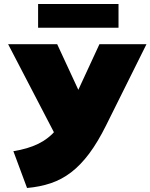

<svg xmlns="http://www.w3.org/2000/svg" viewBox="-20 -920 748 955"><path d="M114.5 15 46.5 -168Q119 -179.5 170.5 -204.8Q222 -230 260.5 -275.5Q299 -321 332.5 -393L474.5 -700H708.5L507.5 -296Q466.5 -213.5 423.8 -156.2Q381 -99 334 -63Q287 -27 232.8 -8.8Q178.5 9.5 114.5 15ZM292.5 -177 20.5 -700H264.5L429.5 -344ZM169.5 -782V-900H569.5V-782Z"/></svg>

Font: Geologica Black
Style: Regular
Weight: 900
Designer: Sindre Bremnes, Frode Helland
Foundry: Monokrom Skriftforlag AS
Version: Version 1.010;gftools[0.9.28]